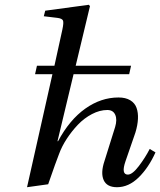

<svg xmlns="http://www.w3.org/2000/svg" viewBox="-20 -762 663 794"><path d="M91.8 12.2 196.8 -455.1H125L132.8 -490.2H205.1L237.8 -639.2Q244.1 -668.5 240.5 -677Q236.8 -685.5 217.8 -688L161.1 -694.8L167 -717.8L347.2 -742.2L352.1 -736.8L293 -490.2H522L514.2 -455.1H284.2L217.8 -178.2H220.2Q267.6 -266.6 332.5 -312.7Q397.5 -358.9 470.2 -358.9Q499.5 -358.9 518.6 -347.4Q537.6 -335.9 544.7 -315.9Q551.8 -295.9 550.5 -270.3Q549.3 -244.6 540 -213.9L499 -95.2Q480 -40 508.8 -40Q527.3 -40 554 -75Q580.6 -109.9 599.1 -146L623 -131.8Q594.7 -68.8 553.5 -28.3Q512.2 12.2 463.9 12.2Q421.9 12.2 408.7 -17.3Q395.5 -46.9 412.1 -96.2L456.1 -236.8Q465.3 -267.6 456.5 -287.4Q447.8 -307.1 423.8 -307.1Q392.6 -307.1 360.4 -290.3Q328.1 -273.4 302.2 -246.3Q276.4 -219.2 255.9 -187.7Q235.4 -156.2 224.1 -125Q213.4 -98.6 179.2 0Z"/></svg>

Font: Linguistics Pro
Style: Italic
Weight: 400
Italic angle: -12°
Designer: Stefan Peev, Context Ltd
Foundry: Stefan Peev, Context Ltd
Version: Version 001.000